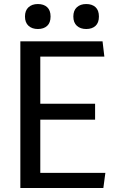

<svg xmlns="http://www.w3.org/2000/svg" viewBox="-20 -933 600 953"><path d="M81 0ZM493 0H81V-728H489L498 -652H180V-418H452V-339H180V-75H503ZM361.5 -805Q344 -821 344 -851Q344 -881 361.5 -897Q379 -913 408 -913Q437 -913 454 -897.5Q471 -882 471 -851Q471 -820 454 -804.5Q437 -789 408 -789Q379 -789 361.5 -805ZM121.5 -805Q104 -821 104 -851Q104 -881 121.5 -897Q139 -913 168 -913Q197 -913 214 -897.5Q231 -882 231 -851Q231 -820 214 -804.5Q197 -789 168 -789Q139 -789 121.5 -805Z"/></svg>

Font: Myanmar Chatu
Style: Regular
Weight: 400
Designer: Danh Hong
Foundry: Google Inc.
Version: Version 2.00 November 20, 2015